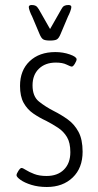

<svg xmlns="http://www.w3.org/2000/svg" viewBox="-20 -738 393 767"><path d="M167 9Q133 9 105.5 0.5Q78 -8 62 -19.5Q46 -31 46 -38Q46 -44 53.5 -55.5Q61 -67 66 -67Q71 -67 83.5 -59Q96 -51 116.5 -43Q137 -35 166 -35Q210 -35 235.5 -60.5Q261 -86 261 -130Q261 -168 247.5 -190.5Q234 -213 212 -227.5Q190 -242 165 -255Q137 -268 113 -284.5Q89 -301 74.5 -327Q60 -353 60 -395Q60 -457 98.5 -493.5Q137 -530 201 -530Q232 -530 259 -520.5Q286 -511 286 -501Q286 -495 279 -483.5Q272 -472 267 -472Q262 -472 246 -480Q230 -488 203 -488Q161 -488 135.5 -463.5Q110 -439 110 -397Q110 -353 135.5 -332.5Q161 -312 194 -295Q224 -280 250.5 -261Q277 -242 293.5 -211.5Q310 -181 310 -132Q310 -67 270.5 -29Q231 9 167 9ZM253 -718Q265 -718 265 -710Q265 -704 260.5 -692Q256 -680 252 -673L222 -602Q215 -585 207 -580.5Q199 -576 180 -576Q161 -576 153 -580.5Q145 -585 138 -602L108 -673Q104 -680 99.5 -692Q95 -704 95 -710Q95 -718 107 -718Q117 -718 123 -714.5Q129 -711 135 -701L180 -622L225 -701Q230 -711 236.5 -714.5Q243 -718 253 -718Z"/></svg>

Font: Asap Condensed ExtraLight
Style: Regular
Weight: 200
Width: 3
Designer: Pablo Cosgaya
Foundry: Omnibus-Type
Version: Version 3.001; ttfautohint (v1.8.4.7-5d5b)